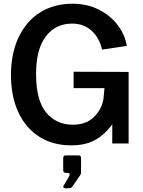

<svg xmlns="http://www.w3.org/2000/svg" viewBox="-20 -772 769 1033"><path d="M191 -36.5C239.7 -5.5 297 10 363 10C417 10 461.5 -0.5 496.5 -21.5C531.5 -42.5 560.7 -70 584 -104V0H672V-385L376 -386V-298H542L537 -243C531.7 -205 514.8 -171.8 486.5 -143.5C458.2 -115.2 420 -101 372 -101C312.7 -101 264.8 -122.8 228.5 -166.5C192.2 -210.2 174 -279.3 174 -374C174 -462.7 191.5 -530 226.5 -576C261.5 -622 308.7 -645 368 -645C410 -645 445 -632.2 473 -606.5C501 -580.8 519.7 -547 529 -505L662 -525C656 -564.3 640 -601.3 614 -636C588 -670.7 554 -698.7 512 -720C470 -741.3 422.7 -752 370 -752C304 -752 246.2 -736.5 196.5 -705.5C146.8 -674.5 108.2 -630 80.5 -572C52.8 -514 39 -446 39 -368C39 -292 52.2 -225.5 78.5 -168.5C104.8 -111.5 142.3 -67.5 191 -36.5ZM321.5 236.5C323.2 239.5 326 241 330 241H346C352.7 241 357.7 240.3 361 239C364.3 237.7 367.3 235 370 231L413 168C413 166.7 413.5 165 414.5 163C415.5 161 416 159.3 416 158V76C416 72.7 414.8 69.8 412.5 67.5C410.2 65.2 407.3 64 404 64H333C324.3 64 320 69 320 79V142C320 148 321.2 152.2 323.5 154.5C325.8 156.8 330 158 336 158H344C351.3 158 355 161.3 355 168C355 169.3 353.7 172.7 351 178L322 227C320 230.3 319.8 233.5 321.5 236.5Z"/></svg>

Font: Morrison SemiBold
Style: Regular
Weight: 600
Designer: Pablo Impallari, Rodrigo Fuenzalida (Modified by Dan O. Williams)
Version: Version 0.030; ttfautohint (v1.8.1)